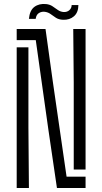

<svg xmlns="http://www.w3.org/2000/svg" viewBox="-20 -946 515 966"><path d="M266.5 0 223.5 -293 160 -744H64V-800H209L245.5 -537L315 -57H410.5V0ZM351 -93V-531L348.5 -800H410.5V-93ZM64 0V-708H123V-304L125.5 0ZM340.5 -920.5H374.5Q374 -883 352 -864Q330 -845 297 -846.5Q275.5 -847.5 261.5 -856.5Q247.5 -865.5 235.2 -874.8Q223 -884 206.5 -886.5Q191 -889 176.8 -881Q162.5 -873 159.5 -851H125.5Q129.5 -894 153.2 -911.5Q177 -929 212 -925.5Q231 -923.5 244.5 -914.2Q258 -905 270.8 -896Q283.5 -887 299.5 -885.5Q317.5 -884.5 329 -894.8Q340.5 -905 340.5 -920.5Z"/></svg>

Font: Big Shoulders Stencil Text Light
Style: Regular
Weight: 300
Designer: Patric King
Foundry: XO Type Co
Version: Version 1.000